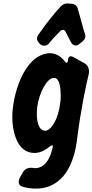

<svg xmlns="http://www.w3.org/2000/svg" viewBox="-20 -886 542 1126"><path d="M271 -636C283 -651 296 -665 311 -681L334 -704C339 -709 344 -711 349 -711C356 -711 361 -707 365 -699L396 -639C403 -626 412 -619 423 -619C431 -619 438 -622 445 -628L464 -643C475 -652 481 -663 481 -674C481 -679 480 -683 478 -688L469 -716C467 -722 465 -728 464 -735L436 -836C432 -852 417 -863 400 -864C395 -864 392 -864 390 -865H382L378 -866C361 -866 347 -860 336 -848C293 -801 253 -751 217 -699L204 -681C199 -674 197 -668 197 -661C197 -652 200 -644 207 -637L213 -629C220 -622 229 -618 239 -618C251 -618 261 -623 268 -632ZM500 -450C501 -456 502 -462 502 -468C502 -481 498 -502 477 -514L409 -552C404 -555 400 -556 396 -556C386 -556 380 -549 379 -535C378 -524 376 -518 371 -518C368 -518 364 -521 359 -527C334 -560 303 -574 272 -574C269 -574 265 -574 261 -573C118 -557 52 -326 52 -199C52 -119 79 11 181 11H191C218 8 244 -4 271 -26C278 -31 283 -34 286 -34C289 -34 290 -32 290 -28C290 -25 289 -22 288 -17L279 14C264 58 236 100 186 100C183 100 179 100 175 99C170 98 166 98 162 98C140 98 124 107 114 125L98 153C93 162 90 171 90 179C90 186 89 203 116 210C141 217 165 220 190 220C354 220 416 69 432 -70C455 -253 485 -386 500 -450ZM247 -119C201 -119 196 -187 196 -220C196 -231 197 -244 198 -257C209 -342 255 -426 293 -429H298C331 -429 336 -362 336 -330C336 -321 336 -296 333 -281C322 -189 283 -124 247 -119Z"/></svg>

Font: Bangerz
Style: Bold
Weight: 700
Designer: vernon adams
Foundry: Vernon Adams
Version: Version 2.10;December 28, 2023;FontCreator 13.0.0.2683 64-bi